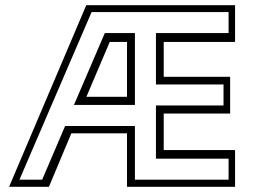

<svg xmlns="http://www.w3.org/2000/svg" viewBox="-20 -720 1007 740"><path d="M15 0 312.5 -700H886V-558.5H611V-424H867V-282.5H611V-141.5H886V0H469.5V-206H255L168.5 0ZM55 -27.5H142.5L231 -234.5H500V-27.5H861V-108.5H581V-313.5H841.5V-394.5H581V-592.5H861V-673.5H333ZM265 -315.5 384 -592.5H500V-315.5ZM313 -347H469.5V-558.5H403Z"/></svg>

Font: Tourney Thin Light
Style: Regular
Weight: 300
Version: Version 1.015